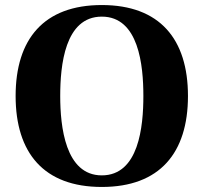

<svg xmlns="http://www.w3.org/2000/svg" viewBox="-20 -727 808 762"><path d="M42 -346C42 -120 154 15 384 15C614 15 726 -120 726 -346C726 -572 614 -707 384 -707C154 -707 42 -572 42 -346ZM219 -346C219 -467 237 -661 384 -661C531 -661 549 -467 549 -346C549 -225 531 -31 384 -31C239 -31 219 -225 219 -346Z"/></svg>

Font: Heuristica
Style: Bold
Weight: 700
Version: Version 1.0.1